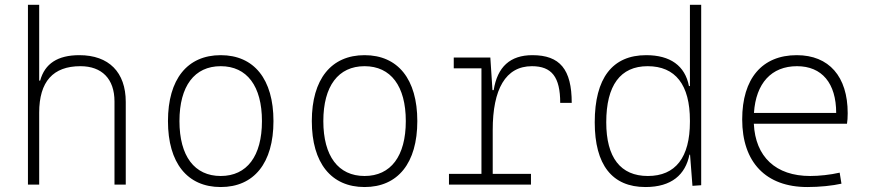

<svg xmlns="http://www.w3.org/2000/svg" viewBox="-20 -752 3556 782"><path d="M446.3 0H492.2V-336.9C492.2 -458 423.3 -527.3 303.2 -527.3C215.3 -527.3 162.6 -493.2 143.6 -423.8H139.6V-732.4H93.8V0H139.6V-293C139.6 -419.9 196.3 -482.4 307.6 -482.4C395 -482.4 446.3 -430.7 446.3 -338.9Z M878.9 9.8C1014.6 9.8 1093.8 -87.9 1093.8 -258.8C1093.8 -429.7 1014.6 -527.3 878.9 -527.3C743.2 -527.3 664.1 -429.7 664.1 -258.8C664.1 -87.9 743.2 9.8 878.9 9.8ZM878.9 -35.2C772 -35.2 710.9 -116.2 710.9 -258.8C710.9 -401.4 772 -482.4 878.9 -482.4C985.8 -482.4 1046.9 -401.4 1046.9 -258.8C1046.9 -116.2 985.8 -35.2 878.9 -35.2Z M1464.8 9.8C1600.6 9.8 1679.7 -87.9 1679.7 -258.8C1679.7 -429.7 1600.6 -527.3 1464.8 -527.3C1329.1 -527.3 1250 -429.7 1250 -258.8C1250 -87.9 1329.1 9.8 1464.8 9.8ZM1464.8 -35.2C1357.9 -35.2 1296.9 -116.2 1296.9 -258.8C1296.9 -401.4 1357.9 -482.4 1464.8 -482.4C1571.8 -482.4 1632.8 -401.4 1632.8 -258.8C1632.8 -116.2 1571.8 -35.2 1464.8 -35.2Z M1986.8 -222.7C1986.8 -388.7 2039.1 -482.4 2146.5 -482.4C2227.1 -482.4 2261.7 -438.5 2261.7 -333H2308.6C2308.6 -469.7 2260.3 -527.3 2148.4 -527.3C2058.1 -527.3 2005.9 -480 1990.7 -384.8H1985.8L1977.1 -517.6H1828.1V-473.6H1940.9V-43.9H1808.6V0H2142.6V-43.9H1986.8Z M2608.9 9.8C2715.3 9.8 2771.5 -40.5 2788.1 -122.1H2790.5L2800.3 4.9L2835.9 2.4V-732.4H2790V-401.4H2786.1C2770 -484.4 2710 -527.3 2611.8 -527.3C2474.1 -527.3 2402.3 -433.6 2402.3 -253.9C2402.3 -80.6 2473.1 9.8 2608.9 9.8ZM2790 -255.9C2790 -110.8 2731.4 -35.2 2618.7 -35.2C2507.3 -35.2 2449.2 -110.4 2449.2 -253.9C2449.2 -404.3 2506.8 -482.4 2617.7 -482.4C2731 -482.4 2790 -406.7 2790 -261.2Z M3268.1 9.8C3318.4 9.8 3370.1 4.4 3407.2 -3.9L3399.9 -48.8C3361.8 -40 3316.4 -35.2 3279.8 -35.2C3139.6 -35.2 3056.6 -113.3 3050.3 -248H3429.7C3431.6 -258.3 3432.6 -274.4 3432.6 -291C3432.6 -440.4 3356.4 -527.3 3225.1 -527.3C3084 -527.3 3002.9 -432.1 3002.9 -265.6C3002.9 -90.8 3099.6 9.8 3268.1 9.8ZM3050.8 -292C3058.6 -413.1 3122.1 -482.4 3226.1 -482.4C3327.6 -482.4 3385.7 -413.1 3385.7 -292Z"/></svg>

Font: Cascadia Mono PL ExtraLight
Style: Regular
Weight: 200
Monospace: yes
Designer: Aaron Bell
Foundry: Saja Typeworks
Version: Version 2404.023